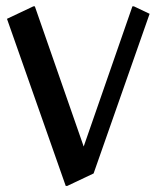

<svg xmlns="http://www.w3.org/2000/svg" viewBox="-20 -577 502 616"><path d="M190.9 19.5 2.4 -516.6 86.9 -556.6H91.8L248.5 -106.9L404.8 -556.6H409.7L460 -532.7L280.3 -20.5L195.8 19.5Z"/></svg>

Font: Nova Cut
Style: Book
Weight: 400
Version: Version 2.000